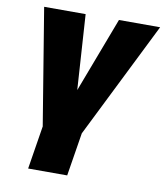

<svg xmlns="http://www.w3.org/2000/svg" viewBox="-84 -614 762 887"><g transform="rotate(10 297.5 -170.5)"><path d="M51.1 -545.5H245.7L268.5 -193.2L402 -545.5H595.2L323.9 0L291.2 203.1H108L140.6 0Z"/></g></svg>

Font: Inter UI Black
Style: Italic
Weight: 900
Italic angle: -9.39999°
Designer: Rasmus Andersson
Foundry: rsms
Version: 3.2;8d6f07862